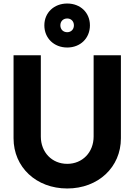

<svg xmlns="http://www.w3.org/2000/svg" viewBox="-20 -1059 764 1091"><path d="M362 12C538 12 667 -109 667 -273V-745H512V-283C512 -194 449 -128 362 -128C275 -128 212 -194 212 -283V-745H57V-273C57 -109 186 12 362 12ZM232 -915C232 -842 287 -789 362 -789C437 -789 491 -842 491 -915C491 -987 437 -1039 362 -1039C287 -1039 232 -987 232 -915ZM323 -915C323 -938 339 -954 362 -954C384 -954 400 -938 400 -915C400 -892 384 -876 362 -876C339 -876 323 -892 323 -915Z"/></svg>

Font: Mluvka ExtraBold
Style: Regular
Weight: 800
Designer: Modified by Jiří Krblich, Original typeface by Gumpita Rahayu
Foundry: Gumpita Rahayu & Jiří Krblich
Version: Version 2.000;Glyphs 3.1.1 (3134)